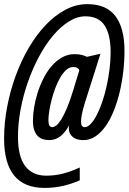

<svg xmlns="http://www.w3.org/2000/svg" viewBox="-40 -716 629 939"><path d="M568.8 -466.8Q568.8 -416.5 562.7 -364.5Q556.6 -312.5 544.9 -264.2Q533.2 -215.8 516.1 -173.3Q499 -130.9 476.6 -99.1Q454.1 -67.4 427 -49.1Q399.9 -30.8 368.2 -30.8Q346.7 -30.8 332 -36.9Q317.4 -43 308.8 -53.2Q300.3 -63.5 297.6 -76.4Q294.9 -89.4 297.9 -103Q277.3 -65.4 253.2 -48.1Q229 -30.8 201.2 -30.8Q183.6 -30.8 168.9 -35.6Q154.3 -40.5 143.8 -51.5Q133.3 -62.5 127.2 -80.6Q121.1 -98.6 121.1 -125Q121.1 -154.3 126.7 -189.9Q132.3 -225.6 143.8 -261.7Q155.3 -297.9 172.4 -332Q189.5 -366.2 212.2 -392.6Q234.9 -418.9 263.2 -435.1Q291.5 -451.2 325.2 -451.2Q346.2 -451.2 362.1 -446.8Q377.9 -442.4 384.8 -438L451.2 -453.1L375 -212.9Q364.7 -179.2 360.4 -156.5Q356 -133.8 356.2 -119.9Q356.4 -106 361.3 -100.1Q366.2 -94.2 374 -94.2Q388.7 -94.2 403.8 -110.1Q418.9 -126 433.1 -153.3Q447.3 -180.7 459.7 -216.8Q472.2 -252.9 481.2 -293.5Q490.2 -334 495.6 -376.7Q501 -419.4 501 -460Q501 -546.4 471.7 -591.3Q442.4 -636.2 377.9 -636.2Q336.9 -636.2 296.4 -610.6Q255.9 -585 219 -541.3Q182.1 -497.6 150.9 -439.2Q119.6 -380.9 96.7 -315.4Q73.7 -250 60.8 -180.9Q47.9 -111.8 47.9 -46.9Q47.9 49.3 83.3 96.2Q118.7 143.1 186 143.1Q208 143.1 228 140.6Q248 138.2 267.8 133.1Q287.6 127.9 307.9 120.6Q328.1 113.3 350.1 103V166Q265.1 203.1 179.2 203.1Q78.6 203.1 29.3 142.6Q-20 82 -20 -38.1Q-20 -114.7 -5.1 -193.1Q9.8 -271.5 36.4 -344.7Q63 -418 100.6 -481.9Q138.2 -545.9 183.3 -593.5Q228.5 -641.1 280.3 -668.5Q332 -695.8 387.2 -695.8Q479.5 -695.8 524.2 -637.7Q568.8 -579.6 568.8 -466.8ZM348.1 -373Q345.2 -378.9 338.4 -383.5Q331.5 -388.2 317.9 -388.2Q299.8 -388.2 283.7 -373.8Q267.6 -359.4 254.2 -336.2Q240.7 -313 230 -283.9Q219.2 -254.9 211.9 -226.1Q204.6 -197.3 200.7 -171.6Q196.8 -146 196.8 -128.9Q196.8 -110.4 201.4 -102.3Q206.1 -94.2 215.8 -94.2Q224.1 -94.2 234.9 -102.1Q245.6 -109.9 258.5 -130.1Q271.5 -150.4 286.4 -185.1Q301.3 -219.7 317.9 -273.9Z"/></svg>

Font: Code New Roman
Style: Italic
Weight: 400
Italic angle: -11°
Monospace: yes
Designer: Sam Radian
Foundry: Code New Roman
Version: Version 1.508 October 19, 2014